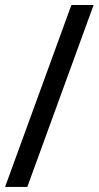

<svg xmlns="http://www.w3.org/2000/svg" viewBox="-39 -735 388 755"><path d="M-19 0 241.7 -715.3H329.1L68.4 0Z"/></svg>

Font: Elstob 6pt Medium
Style: Italic
Weight: 500
Italic angle: -20°
Designer: Peter S. Baker
Version: Version 1.015